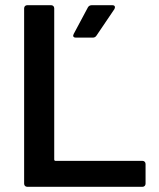

<svg xmlns="http://www.w3.org/2000/svg" viewBox="-20 -720 611 740"><path d="M529 0C536 0 541 -5 541 -12V-88C541 -95 536 -100 529 -100H194C191 -100 189 -102 189 -105V-688C189 -695 184 -700 177 -700H85C78 -700 73 -695 73 -688V-12C73 -5 78 0 85 0ZM338 -575C344 -575 349 -578 352 -583L421 -685C422 -688 423 -690 423 -692C423 -695 422 -700 413 -700H334C327 -700 322 -697 319 -692L264 -589C263 -586 262 -584 262 -583C262 -580 263 -575 272 -575Z"/></svg>

Font: Barlow SemiBold Numbers
Style: Regular
Weight: 600
Designer: Jeremy Tribby
Foundry: Tribby Type
Version: Version 1.408